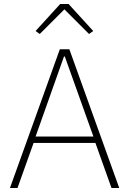

<svg xmlns="http://www.w3.org/2000/svg" viewBox="-20 -946 650 966"><path d="M541 0 460 -227H149L68 0H30L281 -698H329L580 0ZM306 -662H302L159 -259H450ZM325 -926 449 -790 428 -775 304 -899 180 -775 159 -790 283 -926Z"/></svg>

Font: IBM Plex Sans Thai ExtraLight
Style: Regular
Weight: 200
Designer: Mike Abbink, Paul van der Laan, Pieter van Rosmalen, Ben Mitchell, Mark Frömberg
Foundry: Bold Monday
Version: Version 1.1